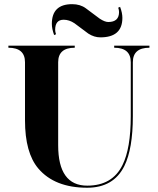

<svg xmlns="http://www.w3.org/2000/svg" viewBox="-20 -879 743 904"><path d="M384.3 -839.8Q384.3 -839.8 449.7 -791Q473.6 -775.4 489.7 -775.4Q540.5 -775.4 540.5 -822.3Q540.5 -832 536.6 -842.8L545.4 -846.7Q556.2 -818.4 556.2 -794.9Q556.2 -703.1 452.6 -703.1Q423.3 -703.1 396 -720.7L330.6 -769.5Q305.7 -786.1 279.8 -786.1Q239.7 -786.1 239.7 -738.3Q239.7 -729.5 243.7 -717.8L234.9 -713.9Q224.1 -743.2 224.1 -766.6Q224.1 -859.4 319.8 -859.4Q357.9 -859.4 384.3 -839.8ZM595.7 -332V-585.9Q595.7 -654.3 517.6 -654.3V-664.1H683.6V-654.3Q605.5 -654.3 605.5 -585.9V-332Q605.5 -178.2 565.4 -97.2Q514.6 4.9 390.6 4.9Q237.3 4.9 160.2 -85.9Q97.7 -159.7 97.7 -312.5V-585.9Q97.7 -654.3 19.5 -654.3V-664.1H332V-654.3Q253.9 -654.3 253.9 -585.9V-195.3Q253.9 -4.9 390.6 -4.9Q508.8 -4.9 556.6 -101.6Q595.7 -180.2 595.7 -332Z"/></svg>

Font: spinweradC
Style: Bold
Weight: 700
Width: 7
Version: Version 0.3